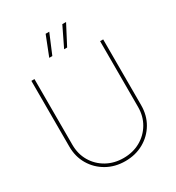

<svg xmlns="http://www.w3.org/2000/svg" viewBox="-219 -1072 1111 1212"><g transform="rotate(-30 336.5 -466.0)"><path d="M336.4 8.3Q262.2 8.3 202.9 -25.1Q143.6 -58.6 109.1 -116.7Q74.7 -174.8 74.7 -248.5V-727.5H97.2V-248.5Q97.2 -181.2 128.4 -128.2Q159.7 -75.2 213.9 -44.7Q268.1 -14.2 336.4 -14.2Q405.3 -14.2 459.2 -44.7Q513.2 -75.2 544.4 -128.2Q575.7 -181.2 575.7 -248.5V-727.5H598.1V-248.5Q598.1 -174.3 564 -116.5Q529.8 -58.6 470.5 -25.1Q411.1 8.3 336.4 8.3ZM267.6 -796.9H245.1L301.3 -939.9H327.6ZM375.5 -796.9H353.5L422.9 -939.9H450.2Z"/></g></svg>

Font: Inter 28pt Thin
Style: Regular
Weight: 250
Designer: Rasmus Andersson
Foundry: rsms
Version: Version 4.001;git-66647c0bb